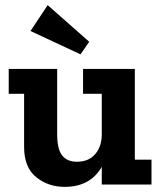

<svg xmlns="http://www.w3.org/2000/svg" viewBox="-20 -720 625 749"><path d="M328 -557 294 -508 99 -599 166 -700ZM571 0H377V-69Q332 9 232 9Q168 9 121 -29Q74 -67 74 -147V-354H14V-451H203V-197Q203 -138 222.5 -113.5Q242 -89 280 -89Q326 -89 351.5 -119Q377 -149 377 -196V-354H304V-451H506V-97H571Z"/></svg>

Font: Zilla Slab Bold
Style: Bold
Weight: 700
Designer: Typotheque.com
Foundry: Typotheque type foundry
Version: Version 1.1; 2017; ttfautohint (v1.6)